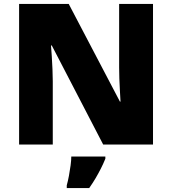

<svg xmlns="http://www.w3.org/2000/svg" viewBox="-20 -734 874 975"><path d="M757 0H504L243 -503H239Q241 -480 243 -447.5Q245 -415 246.5 -382Q248 -349 248 -322V0H77V-714H329L589 -218H592Q591 -241 589 -272Q587 -303 586 -335Q585 -367 585 -391V-714H757ZM515 72Q504 99 492 122.5Q480 146 466 170Q452 194 433 221H319V207Q325 186 330 159Q335 132 338.5 106Q342 80 342 61H515Z"/></svg>

Font: Noto Sans Khmer Black
Style: Regular
Weight: 900
Version: Version 2.003